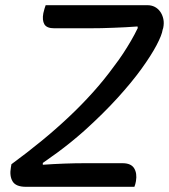

<svg xmlns="http://www.w3.org/2000/svg" viewBox="-20 -720 651 740"><path d="M498 0H80Q41 0 28.5 -21Q16 -42 22 -75L24 -87Q84 -131 139 -176Q194 -221 244 -268Q294 -315 338 -364Q382 -413 419 -464Q439 -490 455 -514.5Q471 -539 485 -563Q499 -587 511 -612L510 -618Q486 -616 463.5 -615Q441 -614 418 -613Q395 -612 371.5 -611.5Q348 -611 323 -611H189Q160 -611 151 -626.5Q142 -642 147 -669Q149 -678 151.5 -686.5Q154 -695 156 -700H548Q564 -700 576.5 -693.5Q589 -687 597.5 -675Q606 -663 609.5 -647Q613 -631 609 -612L607 -606Q604 -585 583.5 -546Q563 -507 525.5 -455Q488 -403 433 -342.5Q378 -282 306 -217Q279 -193 253 -172Q227 -151 200.5 -131.5Q174 -112 145 -92V-85Q187 -88 228.5 -89.5Q270 -91 308 -91H452Q485 -91 497 -71.5Q509 -52 504 -22Q503 -16 501.5 -10.5Q500 -5 498 0Z"/></svg>

Font: Rec Mono Duotone
Style: Italic
Weight: 400
Italic angle: -10°
Monospace: yes
Version: Version 1.085; ttfautohint (v1.8.4.7-5d5b)